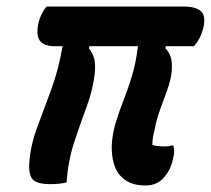

<svg xmlns="http://www.w3.org/2000/svg" viewBox="-20 -556 644 586"><path d="M509 -112Q511 -105 511.5 -95.5Q512 -86 508 -71Q502 -40 481 -15Q460 10 425 10H422Q373 10 346.5 -20.5Q320 -51 321 -112Q323 -148 333 -181Q343 -214 356.5 -248.5Q370 -283 382.5 -323.5Q395 -364 401 -415H253L251 -409Q263 -394 267.5 -377Q272 -360 269 -330Q263 -280 244 -229Q225 -178 206.5 -122Q188 -66 183 1Q161 6 132 6Q98 6 83 -5.5Q68 -17 69 -53Q72 -108 92 -163Q112 -218 135 -279Q158 -340 171 -415H148Q114 -415 101.5 -432Q89 -449 98 -489Q106 -517 122 -536H541Q579 -536 594.5 -520.5Q610 -505 599 -465Q591 -436 572 -415H486L485 -409Q499 -393 502.5 -376.5Q506 -360 504 -337Q501 -311 490.5 -281.5Q480 -252 469 -222.5Q458 -193 453 -165Q445 -136 445 -114Q453 -111 463 -110Q473 -109 481 -109Q495 -109 504 -112Z"/></svg>

Font: Recursive Mn Csl St SmB
Style: Italic
Weight: 600
Italic angle: -15°
Monospace: yes
Version: Version 1.079;hotconv 1.0.112;makeotfexe 2.5.65598; ttfautoh